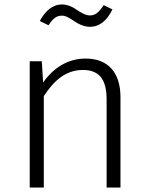

<svg xmlns="http://www.w3.org/2000/svg" viewBox="-20 -839 667 859"><path d="M257 -769C274 -769 289 -760 308 -747C328 -733 354 -719 383 -719C422 -719 457 -743 483 -797L444 -816C422 -783 406 -770 383 -770C364 -770 347 -780 328 -792C307 -807 284 -819 257 -819C214 -819 181 -788 158 -745L197 -726C216 -755 232 -769 257 -769ZM363 -577C282 -577 218 -534 173 -470L167 -565H113V0H176V-409C221 -478 274 -526 351 -526C420 -526 457 -488 457 -395V0H519V-404C519 -513 465 -577 363 -577Z"/></svg>

Font: Glow Sans SC Normal
Style: Regular
Weight: 400
Designer: Ryoko NISHIZUKA (kana, bopomofo & ideographs); Paul D. Hunt (Latin, Greek & Cyrillic); Sandoll Communications, Soo-young
Version: Version 0.93